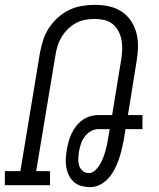

<svg xmlns="http://www.w3.org/2000/svg" viewBox="-33 -763 653 791"><path d="M339 8Q321 8 303.5 3.5Q286 -1 273 -12Q260 -23 252 -38.5Q244 -54 240.5 -71.5Q237 -89 238 -107.5Q239 -126 242 -145Q245 -162 249.5 -179Q254 -196 261.5 -212Q269 -228 280 -242.5Q291 -257 306 -268Q321 -279 338.5 -284Q356 -289 373 -289H429L467 -522Q470 -542 470.5 -562Q471 -582 467 -601Q463 -620 454 -636.5Q445 -653 430.5 -664.5Q416 -676 396.5 -680.5Q377 -685 357 -685Q338 -685 318.5 -681.5Q299 -678 281 -668.5Q263 -659 248 -644.5Q233 -630 222 -612.5Q211 -595 205 -576.5Q199 -558 196 -539L116 -58H173V0H-13V-58H51L132 -548Q137 -574 145.5 -600Q154 -626 169.5 -649Q185 -672 206 -691Q227 -710 252 -722Q277 -734 304 -738.5Q331 -743 357 -743Q387 -743 415.5 -737Q444 -731 467 -716Q490 -701 505.5 -678.5Q521 -656 528.5 -628.5Q536 -601 535.5 -571.5Q535 -542 530 -512L494 -289H554V-231H484L477 -187Q473 -166 468 -145.5Q463 -125 456 -105Q449 -85 439 -65.5Q429 -46 414.5 -29.5Q400 -13 380 -2.5Q360 8 339 8ZM333 -50Q347 -50 359 -61Q371 -72 378.5 -85Q386 -98 391.5 -112Q397 -126 401 -140Q405 -154 408 -168Q411 -182 413 -196L419 -231H372Q356 -231 340.5 -222Q325 -213 315 -199Q305 -185 300 -169Q295 -153 292 -137Q290 -122 289.5 -108Q289 -94 293 -81Q297 -68 307.5 -59Q318 -50 333 -50Z"/></svg>

Font: Iosevka HT Light Extended
Style: Italic
Weight: 300
Width: 7
Italic angle: -9°
Monospace: yes
Designer: Belleve Invis
Foundry: Belleve Invis
Version: Version 32.3.0; ttfautohint (v1.8.4)